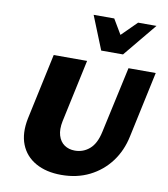

<svg xmlns="http://www.w3.org/2000/svg" viewBox="-99 -1010 971 1110"><g transform="rotate(10 386.0 -455.0)"><path d="M336 17Q247 17 185 -18Q123 -53 97.5 -117.5Q72 -182 90 -271L173 -658H369L290 -290Q280 -241 290.5 -206Q301 -171 327 -153Q353 -135 389 -135Q438 -135 475 -167Q512 -199 527 -269L612 -658H772L689 -271Q671 -185 622.5 -120.5Q574 -56 501 -19.5Q428 17 336 17ZM439 -731 501 -808 621 -927H729L567 -731ZM439 -731 360 -927H481L551 -809L567 -731Z"/></g></svg>

Font: Ysabeau Office Black
Style: Italic
Weight: 900
Italic angle: -12°
Designer: Christian Thalmann (Catharsis Fonts)
Version: Version 2.001;gftools[0.9.30]; featfreeze: tnum,lnum,ss02